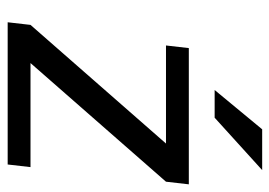

<svg xmlns="http://www.w3.org/2000/svg" viewBox="-124 -596 720 513"><g transform="rotate(90 236.5 -340.0)"><path d="M420 0 427 -61H149L466 -423L473 -484H109L102 -423H364L47 -61L40 0ZM435 -680H326L221 -553H295Z"/></g></svg>

Font: Gamestation Text
Style: Italic
Weight: 400
Designer: Jonas Hecksher
Foundry: Jonas Hecksher, Playtypeª, e-types AS
Version: Version 1.003